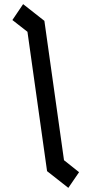

<svg xmlns="http://www.w3.org/2000/svg" viewBox="-20 -831 443 930"><path d="M311 79 208 -2 113 -677 40 -734 92 -811 195 -730 290 -55 363 3Z"/></svg>

Font: Turret Road
Style: Bold
Weight: 700
Designer: Noponies
Foundry: Noponies
Version: Version 1.001; ttfautohint (v1.8)